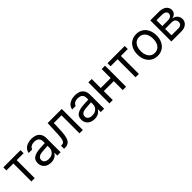

<svg xmlns="http://www.w3.org/2000/svg" viewBox="392 -1970 3416 3416"><g transform="rotate(-45 2100.5 -262.0)"><path d="M36.6 -530.4H469.6V-453H295.6V0H212V-453H36.6Z M730.3 -236.2Q670.6 -232.4 637.9 -210.5Q605.3 -188.5 605.3 -146.4Q605.3 -119.1 619.5 -100.3Q633.6 -81.5 658.5 -71.8Q683.4 -62.2 715.8 -62.2Q761.7 -62.2 795.4 -80.5Q829.1 -98.8 846.3 -128.5Q863.6 -158.1 863.6 -192V-357.7Q863.6 -391.6 850.1 -415.4Q836.7 -439.2 809.9 -451.7Q783.1 -464.1 743.4 -464.1Q711 -464.1 686.5 -454.8Q661.9 -445.4 646.1 -429.4Q630.2 -413.3 624 -392.3H536.9Q542.1 -434.7 569.9 -467.7Q597.7 -500.7 643.6 -519Q689.6 -537.3 747.6 -537.3Q793.2 -537.3 837.4 -523.5Q881.6 -509.7 914.4 -467.9Q947.2 -426.1 947.2 -349.4V0H863.6V-71.8H859.5Q849.4 -51.5 829.6 -32.6Q809.7 -13.8 777.3 -0.7Q744.8 12.4 702 12.4Q651.2 12.4 610 -6.9Q568.7 -26.2 544.9 -63.2Q521.1 -100.1 521.1 -150.6Q521.1 -232.4 577.3 -266.2Q633.6 -300.1 720 -306.6Q745.2 -308.4 777.8 -310.3Q810.4 -312.2 840.1 -313.5Q860.8 -314.9 869.1 -314.9L870.5 -245.9Q850.5 -244.8 807.1 -241.7Q763.8 -238.6 730.3 -236.2Z M1034.2 -77.3H1053.5Q1084.6 -77.3 1101.9 -93.9Q1119.1 -110.5 1127.9 -151.8Q1136.7 -193 1140.5 -272.8Q1140.5 -279.7 1141.2 -295.6L1150.9 -530.4H1506.6V0H1423V-453H1230.3L1222 -264.5L1220.6 -239.6Q1215.5 -157.1 1199.4 -105.1Q1183.4 -53.2 1150.4 -26.6Q1117.4 0 1062.5 0H1034.2Z M1824.9 -236.2Q1765.2 -232.4 1732.6 -210.5Q1699.9 -188.5 1699.9 -146.4Q1699.9 -119.1 1714.1 -100.3Q1728.2 -81.5 1753.1 -71.8Q1778 -62.2 1810.4 -62.2Q1856.4 -62.2 1890 -80.5Q1923.7 -98.8 1941 -128.5Q1958.2 -158.1 1958.2 -192V-357.7Q1958.2 -391.6 1944.8 -415.4Q1931.3 -439.2 1904.5 -451.7Q1877.8 -464.1 1838.1 -464.1Q1805.6 -464.1 1781.1 -454.8Q1756.6 -445.4 1740.7 -429.4Q1724.8 -413.3 1718.6 -392.3H1631.6Q1636.7 -434.7 1664.5 -467.7Q1692.3 -500.7 1738.3 -519Q1784.2 -537.3 1842.2 -537.3Q1887.8 -537.3 1932 -523.5Q1976.2 -509.7 2009 -467.9Q2041.8 -426.1 2041.8 -349.4V0H1958.2V-71.8H1954.1Q1944.1 -51.5 1924.2 -32.6Q1904.4 -13.8 1871.9 -0.7Q1839.4 12.4 1796.6 12.4Q1745.9 12.4 1704.6 -6.9Q1663.3 -26.2 1639.5 -63.2Q1615.7 -100.1 1615.7 -150.6Q1615.7 -232.4 1672 -266.2Q1728.2 -300.1 1814.6 -306.6Q1839.8 -308.4 1872.4 -310.3Q1905 -312.2 1934.7 -313.5Q1955.5 -314.9 1963.7 -314.9L1965.1 -245.9Q1945.1 -244.8 1901.8 -241.7Q1858.4 -238.6 1824.9 -236.2Z M2531.4 -225.8H2239.3V-303.2H2531.4ZM2260 0H2175.8V-530.4H2260ZM2595 0H2510.7V-530.4H2595Z M2657.8 -530.4H3090.8V-453H2916.8V0H2833.2V-453H2657.8Z M3142.3 -262.4Q3142.3 -344.3 3172.7 -406.6Q3203 -468.9 3257.8 -503.1Q3312.5 -537.3 3384 -537.3Q3455.5 -537.3 3510.2 -503.1Q3564.9 -468.9 3595 -406.6Q3625 -344.3 3625 -262.4Q3625 -181.3 3595 -119.3Q3564.9 -57.3 3510.2 -23.1Q3455.5 11 3384 11Q3312.5 11 3257.8 -23.1Q3203 -57.3 3172.7 -119.3Q3142.3 -181.3 3142.3 -262.4ZM3540.7 -262.4Q3540.7 -317.3 3523.5 -362.7Q3506.2 -408.1 3470.8 -435.4Q3435.4 -462.7 3384 -462.7Q3332.2 -462.7 3297 -435.4Q3261.7 -408.1 3244.1 -362.7Q3226.5 -317.3 3226.5 -262.4Q3226.5 -207.9 3244.1 -162.6Q3261.7 -117.4 3297 -90.5Q3332.2 -63.5 3384 -63.5Q3435.4 -63.5 3470.8 -90.5Q3506.2 -117.4 3523.5 -162.6Q3540.7 -207.9 3540.7 -262.4Z M3734.1 -530.4H3951.7Q4008.3 -530.4 4050.8 -513.1Q4093.2 -495.9 4116 -463.7Q4138.8 -431.6 4138.8 -389.5Q4138.8 -358.4 4126 -336Q4113.3 -313.5 4090.3 -299.6Q4067.3 -285.6 4035.9 -279Q4067.7 -274.2 4095.6 -257.3Q4123.6 -240.3 4141.2 -211Q4158.8 -181.6 4158.8 -142.3Q4158.8 -101.5 4137.8 -69.1Q4116.7 -36.6 4077.3 -18.3Q4038 0 3984.8 0H3734.1ZM4073.2 -149.9Q4073.2 -176.8 4062.8 -196.5Q4052.5 -216.2 4032.3 -226.5Q4012.1 -236.9 3984.8 -236.9H3814.2V-76H3984.8Q4012.1 -76 4032.3 -84.9Q4052.5 -93.9 4062.8 -110.5Q4073.2 -127.1 4073.2 -149.9ZM4055.2 -383.3Q4055.2 -416.4 4027.6 -435.4Q4000 -454.4 3951.7 -454.4H3814.2V-308H3951.7Q3983.4 -308 4006.9 -317Q4030.4 -326 4042.8 -343.1Q4055.2 -360.2 4055.2 -383.3Z"/></g></svg>

Font: Pretendard Variable
Style: Regular
Weight: 400
Designer: Base glyphs from Inter by Rasmus Andersson; Hangul glyphs from Noto Sans CJK(Source Han Sans) by Jang Soo-young and Kang
Foundry: Kil Hyung-jin
Version: Version 1.100;FEAKit 1.0